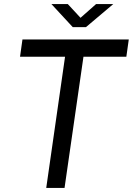

<svg xmlns="http://www.w3.org/2000/svg" viewBox="-20 -929 656 949"><path d="M301.5 -648.5H79L91 -734H616.5L604.5 -648.5H392.5L299 0H208.5ZM234 -909H315L378 -841L455 -909H540L405 -795H339.5Z"/></svg>

Font: 1883 Sans
Style: Italic
Weight: 400
Italic angle: -8°
Designer: 1883 Sans project is a fork of Public Sans.
Version: Version 1.009